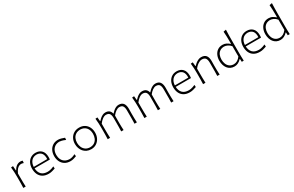

<svg xmlns="http://www.w3.org/2000/svg" viewBox="231 -2421 6271 4089"><g transform="rotate(-30 3366.0 -376.0)"><path d="M102.5 0H161.6Q158.7 -57.1 158 -109.9Q157.2 -162.6 157.2 -224.6V-322.8Q185.5 -387.7 215.3 -418.2Q245.1 -448.7 271.7 -457.8Q298.3 -466.8 316.9 -466.8Q330.1 -466.8 345.7 -463.1Q361.3 -459.5 376 -454.1L380.9 -510.7Q367.7 -514.6 353.5 -517.1Q339.4 -519.5 323.7 -519.5Q301.8 -519.5 273.2 -510.3Q244.6 -501 214.8 -475.6Q185.1 -450.2 158.7 -401.4H151.9L144.5 -512.2L94.2 -508.3Q101.1 -450.7 103.8 -391.6Q106.4 -332.5 106.4 -277.3V-226.1Q106.4 -163.1 105.7 -110.1Q105 -57.1 102.5 0Z M726.6 10.3Q773.9 10.3 816.2 -2.4Q858.4 -15.1 888.2 -24.9L884.8 -78.1Q857.4 -65.4 830.1 -56.4Q802.7 -47.4 777.3 -42.7Q752 -38.1 730 -38.1Q625.5 -38.1 574 -92.8Q522.5 -147.5 518.6 -241.2H894Q896.5 -255.9 897.2 -271Q897.9 -286.1 897.9 -304.2Q897.9 -407.2 844.2 -463.4Q790.5 -519.5 697.8 -519.5Q627.9 -519.5 576.2 -485.8Q524.4 -452.1 496.1 -393.1Q467.8 -334 467.8 -257.8Q467.8 -180.2 495.8 -119.6Q523.9 -59.1 581.5 -24.4Q639.2 10.3 726.6 10.3ZM850.1 -277.8 518.6 -276.9Q522.5 -364.3 569.3 -418.7Q616.2 -473.1 698.7 -475.1Q777.8 -472.7 816.9 -422.6Q856 -372.6 850.1 -277.8Z M1261.2 9.8Q1305.7 9.8 1345 -2.7Q1384.3 -15.1 1411.6 -25.4L1404.3 -78.1Q1367.7 -58.6 1333 -48.3Q1298.3 -38.1 1267.6 -38.1Q1198.2 -39.6 1152.6 -68.4Q1106.9 -97.2 1084 -146Q1061 -194.8 1061 -255.9Q1061 -354.5 1114 -411.6Q1167 -468.8 1255.9 -470.7Q1275.4 -470.7 1314.7 -461.2Q1354 -451.7 1403.3 -428.7L1407.2 -481.4Q1377.4 -493.2 1334.2 -506.3Q1291 -519.5 1252 -519.5Q1175.8 -519.5 1121.6 -484.6Q1067.4 -449.7 1038.3 -389.9Q1009.3 -330.1 1009.3 -254.9Q1009.3 -180.7 1038.6 -120.6Q1067.9 -60.5 1124.3 -25.4Q1180.7 9.8 1261.2 9.8Z M1771 -37.6Q1703.6 -39.1 1659.9 -70.3Q1616.2 -101.6 1594.7 -151.4Q1573.2 -201.2 1573.2 -257.8Q1573.2 -317.4 1595.2 -365.2Q1617.2 -413.1 1661.4 -441.7Q1705.6 -470.2 1771 -471.7Q1863.3 -469.2 1914.1 -410.9Q1964.8 -352.5 1964.8 -257.8Q1964.8 -201.2 1944.3 -151.4Q1923.8 -101.6 1880.9 -70.3Q1837.9 -39.1 1771 -37.6ZM1771 10.3Q1845.2 10.3 1900.4 -25.6Q1955.6 -61.5 1986.1 -122.3Q2016.6 -183.1 2016.6 -257.8Q2016.6 -332 1987.1 -391.4Q1957.5 -450.7 1902.3 -485.1Q1847.2 -519.5 1770.5 -519.5Q1696.3 -519.5 1640.1 -485.8Q1584 -452.1 1552.7 -393.1Q1521.5 -334 1521.5 -257.8Q1521.5 -204.6 1538.1 -156.2Q1554.7 -107.9 1586.4 -70.6Q1618.2 -33.2 1664.6 -11.5Q1710.9 10.3 1771 10.3Z M2836.9 0H2895.5Q2892.1 -57.1 2891.4 -110.1Q2890.6 -163.1 2890.6 -226.1Q2890.6 -247.6 2891.4 -275.9Q2892.1 -304.2 2892.1 -336.9Q2892.1 -425.3 2856.4 -472.4Q2820.8 -519.5 2742.2 -519.5Q2705.6 -519.5 2671.9 -502.9Q2638.2 -486.3 2609.9 -461.4Q2581.5 -436.5 2560.5 -411.6H2555.2Q2543 -464.8 2508.8 -492.2Q2474.6 -519.5 2415 -519.5Q2378.4 -519.5 2344.5 -502.4Q2310.5 -485.4 2283 -460.9Q2255.4 -436.5 2236.3 -414.6H2229L2219.7 -512.2L2169.4 -508.3Q2176.3 -450.7 2179 -391.6Q2181.6 -332.5 2181.6 -277.3V-226.1Q2181.6 -163.1 2180.9 -110.1Q2180.2 -57.1 2177.7 0H2236.8Q2233.9 -57.1 2233.2 -109.9Q2232.4 -162.6 2232.4 -224.6V-349.6Q2268.1 -400.4 2315.4 -434.8Q2362.8 -469.2 2402.8 -469.2Q2465.8 -469.2 2489.5 -433.1Q2513.2 -397 2513.2 -326.2V-224.6Q2513.2 -162.6 2512.7 -109.9Q2512.2 -57.1 2509.8 0H2568.4Q2565.9 -44.9 2564.5 -86.7Q2563 -128.4 2563 -174.3Q2563 -199.7 2563.2 -233.2Q2563.5 -266.6 2563.7 -299.8Q2564 -333 2564.5 -357.4Q2600.1 -405.3 2645.8 -437.3Q2691.4 -469.2 2730 -469.2Q2792.5 -469.2 2816.2 -433.1Q2839.8 -397 2839.8 -326.2V-224.6Q2839.8 -162.6 2839.6 -109.9Q2839.4 -57.1 2836.9 0Z M3738.8 0H3797.4Q3793.9 -57.1 3793.2 -110.1Q3792.5 -163.1 3792.5 -226.1Q3792.5 -247.6 3793.2 -275.9Q3793.9 -304.2 3793.9 -336.9Q3793.9 -425.3 3758.3 -472.4Q3722.7 -519.5 3644 -519.5Q3607.4 -519.5 3573.7 -502.9Q3540 -486.3 3511.7 -461.4Q3483.4 -436.5 3462.4 -411.6H3457Q3444.8 -464.8 3410.6 -492.2Q3376.5 -519.5 3316.9 -519.5Q3280.3 -519.5 3246.3 -502.4Q3212.4 -485.4 3184.8 -460.9Q3157.2 -436.5 3138.2 -414.6H3130.9L3121.6 -512.2L3071.3 -508.3Q3078.1 -450.7 3080.8 -391.6Q3083.5 -332.5 3083.5 -277.3V-226.1Q3083.5 -163.1 3082.8 -110.1Q3082 -57.1 3079.6 0H3138.7Q3135.7 -57.1 3135 -109.9Q3134.3 -162.6 3134.3 -224.6V-349.6Q3169.9 -400.4 3217.3 -434.8Q3264.6 -469.2 3304.7 -469.2Q3367.7 -469.2 3391.4 -433.1Q3415 -397 3415 -326.2V-224.6Q3415 -162.6 3414.6 -109.9Q3414.1 -57.1 3411.6 0H3470.2Q3467.8 -44.9 3466.3 -86.7Q3464.8 -128.4 3464.8 -174.3Q3464.8 -199.7 3465.1 -233.2Q3465.3 -266.6 3465.6 -299.8Q3465.8 -333 3466.3 -357.4Q3502 -405.3 3547.6 -437.3Q3593.3 -469.2 3631.8 -469.2Q3694.3 -469.2 3718 -433.1Q3741.7 -397 3741.7 -326.2V-224.6Q3741.7 -162.6 3741.5 -109.9Q3741.2 -57.1 3738.8 0Z M4196.8 10.3Q4244.1 10.3 4286.4 -2.4Q4328.6 -15.1 4358.4 -24.9L4355 -78.1Q4327.6 -65.4 4300.3 -56.4Q4272.9 -47.4 4247.6 -42.7Q4222.2 -38.1 4200.2 -38.1Q4095.7 -38.1 4044.2 -92.8Q3992.7 -147.5 3988.8 -241.2H4364.3Q4366.7 -255.9 4367.4 -271Q4368.2 -286.1 4368.2 -304.2Q4368.2 -407.2 4314.5 -463.4Q4260.7 -519.5 4168 -519.5Q4098.1 -519.5 4046.4 -485.8Q3994.6 -452.1 3966.3 -393.1Q3938 -334 3938 -257.8Q3938 -180.2 3966.1 -119.6Q3994.1 -59.1 4051.8 -24.4Q4109.4 10.3 4196.8 10.3ZM4320.3 -277.8 3988.8 -276.9Q3992.7 -364.3 4039.6 -418.7Q4086.4 -473.1 4168.9 -475.1Q4248 -472.7 4287.1 -422.6Q4326.2 -372.6 4320.3 -277.8Z M4522.9 0H4582Q4579.1 -57.1 4578.4 -109.9Q4577.6 -162.6 4577.6 -224.6V-349.6Q4601.6 -383.8 4633.5 -410.6Q4665.5 -437.5 4698.5 -453.4Q4731.4 -469.2 4758.3 -469.2Q4824.7 -469.2 4850.1 -433.1Q4875.5 -397 4875.5 -326.2V-224.6Q4875.5 -162.6 4875 -109.9Q4874.5 -57.1 4872.1 0H4930.7Q4927.2 -57.1 4926.5 -110.1Q4925.8 -163.1 4925.8 -226.1Q4925.8 -247.6 4926.5 -275.9Q4927.2 -304.2 4927.2 -336.9Q4927.2 -425.3 4890.6 -472.4Q4854 -519.5 4769.5 -519.5Q4732.9 -519.5 4696.8 -502.4Q4660.6 -485.4 4630.6 -460.9Q4600.6 -436.5 4581.5 -414.6H4574.2L4564.9 -512.2L4514.6 -508.3Q4521.5 -450.7 4524.2 -391.6Q4526.9 -332.5 4526.9 -277.3V-226.1Q4526.9 -163.1 4526.1 -110.1Q4525.4 -57.1 4522.9 0Z M5304.7 -38.6Q5241.2 -40 5201.2 -70.6Q5161.1 -101.1 5142.3 -150.1Q5123.5 -199.2 5123.5 -255.9Q5123.5 -315.4 5143.3 -363.5Q5163.1 -411.6 5203.9 -440.4Q5244.6 -469.2 5306.6 -470.7Q5346.7 -470.2 5390.1 -449.7Q5433.6 -429.2 5468.3 -387.2V-134.8Q5434.6 -87.9 5392.8 -63.5Q5351.1 -39.1 5304.7 -38.6ZM5295.4 10.3Q5386.2 10.3 5464.8 -72.3H5471.2L5474.6 0H5523.4Q5520.5 -57.1 5519.8 -110.1Q5519 -163.1 5519 -226.1V-507.8Q5519 -574.2 5520.3 -636.5Q5521.5 -698.7 5524.4 -761.7L5459.5 -749.5Q5464.4 -693.4 5466.3 -633.3Q5468.3 -573.2 5468.3 -507.8V-447.3H5461.4Q5433.1 -474.1 5391.4 -496.8Q5349.6 -519.5 5297.4 -519.5Q5226.6 -519.5 5176 -485.1Q5125.5 -450.7 5098.4 -391.1Q5071.3 -331.5 5071.3 -255.9Q5071.3 -202.1 5085.4 -154.1Q5099.6 -106 5127.7 -69.1Q5155.8 -32.2 5197.8 -11Q5239.7 10.3 5295.4 10.3Z M5919.4 10.3Q5966.8 10.3 6009 -2.4Q6051.3 -15.1 6081.1 -24.9L6077.6 -78.1Q6050.3 -65.4 6022.9 -56.4Q5995.6 -47.4 5970.2 -42.7Q5944.8 -38.1 5922.9 -38.1Q5818.4 -38.1 5766.8 -92.8Q5715.3 -147.5 5711.4 -241.2H6086.9Q6089.4 -255.9 6090.1 -271Q6090.8 -286.1 6090.8 -304.2Q6090.8 -407.2 6037.1 -463.4Q5983.4 -519.5 5890.6 -519.5Q5820.8 -519.5 5769 -485.8Q5717.3 -452.1 5689 -393.1Q5660.6 -334 5660.6 -257.8Q5660.6 -180.2 5688.7 -119.6Q5716.8 -59.1 5774.4 -24.4Q5832 10.3 5919.4 10.3ZM6043 -277.8 5711.4 -276.9Q5715.3 -364.3 5762.2 -418.7Q5809.1 -473.1 5891.6 -475.1Q5970.7 -472.7 6009.8 -422.6Q6048.8 -372.6 6043 -277.8Z M6435.5 -38.6Q6372.1 -40 6332 -70.6Q6292 -101.1 6273.2 -150.1Q6254.4 -199.2 6254.4 -255.9Q6254.4 -315.4 6274.2 -363.5Q6293.9 -411.6 6334.7 -440.4Q6375.5 -469.2 6437.5 -470.7Q6477.5 -470.2 6521 -449.7Q6564.5 -429.2 6599.1 -387.2V-134.8Q6565.4 -87.9 6523.7 -63.5Q6481.9 -39.1 6435.5 -38.6ZM6426.3 10.3Q6517.1 10.3 6595.7 -72.3H6602.1L6605.5 0H6654.3Q6651.4 -57.1 6650.6 -110.1Q6649.9 -163.1 6649.9 -226.1V-507.8Q6649.9 -574.2 6651.1 -636.5Q6652.3 -698.7 6655.3 -761.7L6590.3 -749.5Q6595.2 -693.4 6597.2 -633.3Q6599.1 -573.2 6599.1 -507.8V-447.3H6592.3Q6564 -474.1 6522.2 -496.8Q6480.5 -519.5 6428.2 -519.5Q6357.4 -519.5 6306.9 -485.1Q6256.3 -450.7 6229.2 -391.1Q6202.1 -331.5 6202.1 -255.9Q6202.1 -202.1 6216.3 -154.1Q6230.5 -106 6258.5 -69.1Q6286.6 -32.2 6328.6 -11Q6370.6 10.3 6426.3 10.3Z"/></g></svg>

Font: Pinar FD VF
Style: Regular
Weight: 300
Designer: Amin Abedi
Version: Version 2.000